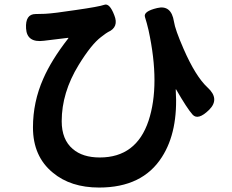

<svg xmlns="http://www.w3.org/2000/svg" viewBox="-20 -778 1040 862"><path d="M425 64Q297 64 217 -3Q128 -76 128 -206Q128 -320 174 -424Q211 -509 286 -605Q289 -609 284 -608L177 -595Q101 -585 97 -650Q93 -715 140 -715Q145 -715 182 -716Q222 -718 320 -733Q425 -748 448.5 -756.5Q472 -765 493 -710Q515 -656 465 -634Q460 -632 434 -612Q390 -579 333 -486Q257 -362 257 -234Q257 -151 307 -109Q351 -71 428 -71Q592 -71 647 -236Q700 -397 647 -642Q639 -676 631 -701Q622 -727 686 -742Q749 -757 761 -681Q766 -646 804 -559Q858 -435 912 -385Q968 -334 919 -285Q869 -236 844.5 -263.5Q820 -291 771 -376Q769 -380 769 -375Q781 -188 707 -73Q620 64 425 64Z"/></svg>

Font: Resource Han Rounded JP
Style: Bold
Weight: 700
Designer: Cyano Hao (round all glyphs); Ryoko NISHIZUKA 西塚涼子 (kana, bopomofo & ideographs); Paul D. Hunt (Latin, Greek & Cyrillic)
Foundry: Cyano Hao
Version: 0.990